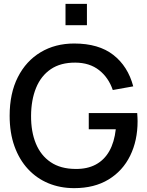

<svg xmlns="http://www.w3.org/2000/svg" viewBox="-20 -960 763 995"><path d="M319.5 -829.5V-940H430.5V-829.5ZM364.5 15Q292 15 231 -10.2Q170 -35.5 125 -84Q80 -132.5 55 -202Q30 -271.5 30 -360Q30 -476.5 72.5 -560.2Q115 -644 190.5 -689.2Q266 -734.5 364.5 -734.5Q491.5 -734.5 567.2 -675.5Q643 -616.5 670.5 -512.5L564.5 -493.5Q542.5 -558 493.5 -596.5Q444.5 -635 370.5 -635.5Q294 -636 243.2 -601.5Q192.5 -567 167 -504.8Q141.5 -442.5 141 -360Q140.5 -277.5 166 -215.8Q191.5 -154 242.8 -119.5Q294 -85 370.5 -84.5Q432 -83.5 476.2 -107.2Q520.5 -131 546.5 -177Q572.5 -223 580 -290H440V-374H691Q692 -365 692.5 -350.2Q693 -335.5 693 -331.5Q693 -231.5 654.5 -153Q616 -74.5 542.5 -29.8Q469 15 364.5 15Z"/></svg>

Font: Manrope ExtraLight SemiBold
Style: Regular
Weight: 600
Version: Version 4.504